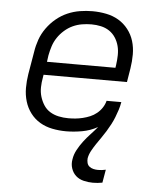

<svg xmlns="http://www.w3.org/2000/svg" viewBox="-53 -574 707 844"><g transform="rotate(5 300.0 -152.5)"><path d="M388 223Q367 223 347 218Q327 213 313 200.5Q299 188 292.5 168.5Q286 149 290 128Q293 107 304 86.5Q315 66 329 47.5Q343 29 359 12Q375 -5 390 -23Q358 -5 321.5 1.5Q285 8 251 8Q220 8 190 2Q160 -4 135.5 -18.5Q111 -33 93.5 -56Q76 -79 67.5 -107.5Q59 -136 59 -166.5Q59 -197 64 -228L81 -328Q85 -355 94.5 -382Q104 -409 121.5 -433.5Q139 -458 162 -477Q185 -496 211.5 -507.5Q238 -519 266 -523.5Q294 -528 321 -528Q352 -528 382 -522Q412 -516 436.5 -501.5Q461 -487 479 -464Q497 -441 505.5 -413Q514 -385 514 -354Q514 -323 509 -292L499 -231H131L129 -218Q125 -197 124.5 -175.5Q124 -154 130 -134Q136 -114 147 -97Q158 -80 175 -69.5Q192 -59 213 -54.5Q234 -50 256 -50Q272 -50 287.5 -51.5Q303 -53 319.5 -57Q336 -61 351.5 -67.5Q367 -74 380.5 -85Q394 -96 403.5 -110.5Q413 -125 417 -141H482Q479 -123 473.5 -106Q468 -89 461.5 -72.5Q455 -56 446.5 -40Q438 -24 428.5 -8.5Q419 7 408.5 22Q398 37 387.5 52.5Q377 68 368 84.5Q359 101 356 118Q355 128 357.5 138Q360 148 367.5 154Q375 160 385 162.5Q395 165 406 165Q414 165 423 164Q432 163 440 161L430 219Q420 221 409 222Q398 223 388 223ZM443 -289 445 -302Q448 -323 448.5 -344.5Q449 -366 444 -385.5Q439 -405 428 -422Q417 -439 400.5 -450Q384 -461 363.5 -465.5Q343 -470 322 -470Q301 -470 280 -466.5Q259 -463 239.5 -454Q220 -445 203 -430Q186 -415 174 -397Q162 -379 155.5 -359Q149 -339 145 -318L141 -289Z"/></g></svg>

Font: Iosevka Aile Light Oblique
Style: Regular
Weight: 300
Italic angle: -9°
Designer: Belleve Invis
Foundry: Belleve Invis
Version: Version 31.1.0; ttfautohint (v1.8.4)